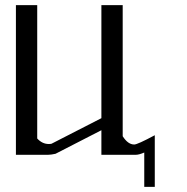

<svg xmlns="http://www.w3.org/2000/svg" viewBox="-20 -603 728 748"><path d="M458 -583V-72.3Q478.5 -40 502.9 -40Q515.6 -40 583 -76.2V125H542V-8.8Q521.5 0 509.8 0H375V-95.7L196.3 -3.9Q178.7 0 168 0H42V-240.2V-583H125V-63.5Q144.5 -42 169.9 -42Q176.8 -42 180.7 -43L375 -142.6V-583Z"/></svg>

Font: wanta
Style: Medium
Weight: 500
Version: Version 0.91